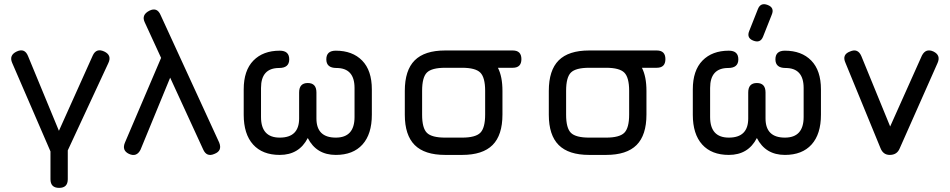

<svg xmlns="http://www.w3.org/2000/svg" viewBox="-20 -752 4611 932"><path d="M225 118V-17L39 -447Q23 -484 61 -502Q100 -520 116 -480L266 -117L430 -482Q447 -520 486 -502Q524 -484 506 -446L309 -22V118Q309 160 267 160Q225 160 225 118Z M682 -645Q666 -680 705 -700Q743 -719 760 -678L1044 -60Q1060 -20 1021 -5Q983 12 966 -27L806 -375L662 -25Q643 12 606 -5Q570 -22 587 -61L762 -471Z M1163 -195V-318Q1163 -410 1210 -458Q1257 -506 1338 -506Q1384 -506 1384 -464Q1384 -422 1335 -422Q1247 -422 1247 -325V-184Q1247 -84 1338 -84Q1432 -84 1432 -177V-303Q1432 -349 1474 -349Q1516 -349 1516 -303V-177Q1516 -84 1610 -84Q1701 -84 1701 -184V-325Q1701 -422 1613 -422Q1564 -422 1564 -464Q1564 -506 1610 -506Q1691 -506 1738 -458Q1785 -410 1785 -318V-195Q1785 -101 1739.5 -50.5Q1694 0 1610 0Q1516 0 1474 -82Q1432 0 1338 0Q1254 0 1208.5 -50.5Q1163 -101 1163 -195Z M2141 0Q2041 0 1993 -48Q1945 -96 1945 -195V-311Q1945 -411 1993 -459Q2041 -507 2141 -507H2469Q2511 -507 2511 -465Q2511 -423 2469 -423H2397Q2419 -380 2419 -311V-196Q2419 -96 2371 -48Q2323 0 2223 0ZM2029 -195Q2029 -130 2052.5 -107Q2076 -84 2141 -84H2223Q2288 -84 2311.5 -107.5Q2335 -131 2335 -196V-311Q2335 -376 2311.5 -399.5Q2288 -423 2223 -423H2141Q2076 -423 2052.5 -400Q2029 -377 2029 -311Z M2840 0Q2740 0 2692 -48Q2644 -96 2644 -195V-311Q2644 -411 2692 -459Q2740 -507 2840 -507H3168Q3210 -507 3210 -465Q3210 -423 3168 -423H3096Q3118 -380 3118 -311V-196Q3118 -96 3070 -48Q3022 0 2922 0ZM2728 -195Q2728 -130 2751.5 -107Q2775 -84 2840 -84H2922Q2987 -84 3010.5 -107.5Q3034 -131 3034 -196V-311Q3034 -376 3010.5 -399.5Q2987 -423 2922 -423H2840Q2775 -423 2751.5 -400Q2728 -377 2728 -311Z M3636 -555Q3603 -568 3617 -602L3659 -708Q3672 -741 3706 -728Q3741 -715 3726 -680L3684 -574Q3671 -541 3636 -555ZM3343 -195V-318Q3343 -410 3390 -458Q3437 -506 3518 -506Q3564 -506 3564 -464Q3564 -422 3515 -422Q3427 -422 3427 -325V-184Q3427 -84 3518 -84Q3612 -84 3612 -177V-303Q3612 -349 3654 -349Q3696 -349 3696 -303V-177Q3696 -84 3790 -84Q3881 -84 3881 -184V-325Q3881 -422 3793 -422Q3744 -422 3744 -464Q3744 -506 3790 -506Q3871 -506 3918 -458Q3965 -410 3965 -318V-195Q3965 -101 3919.5 -50.5Q3874 0 3790 0Q3696 0 3654 -82Q3612 0 3518 0Q3434 0 3388.5 -50.5Q3343 -101 3343 -195Z M4347 -31Q4334 0 4299 0Q4267 0 4254 -33L4084 -447Q4066 -487 4106 -502Q4144 -519 4161 -480L4301 -138L4455 -482Q4474 -519 4511 -502Q4548 -484 4531 -446Z"/></svg>

Font: Jura
Style: Bold
Weight: 700
Designer: Daniel Johnson, Alexei Vanyashin
Foundry: Daniel Johnson
Version: Version 5.103